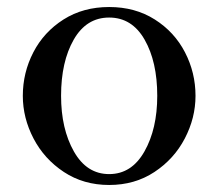

<svg xmlns="http://www.w3.org/2000/svg" viewBox="-20 -513 622 547"><path d="M45 -240Q45 -306 75 -364Q105 -422 161 -457.5Q217 -493 291 -493Q365 -493 421 -457.5Q477 -422 507 -364Q537 -306 537 -240Q537 -177 506.5 -118.5Q476 -60 420 -23Q364 14 291 14Q218 14 162 -23Q106 -60 75.5 -118.5Q45 -177 45 -240ZM428 -240Q428 -337 392 -400Q356 -463 291 -463Q226 -463 190 -400Q154 -337 154 -240Q154 -146 190.5 -81.5Q227 -17 291 -17Q355 -17 391.5 -81.5Q428 -146 428 -240Z"/></svg>

Font: Shippori Mincho B1 SemiBold
Style: Regular
Weight: 600
Designer: FONTDASU
Foundry: FONTDASU / Google Inc. / but / Adobe
Version: Version 3.110; ttfautohint (v1.8.3)